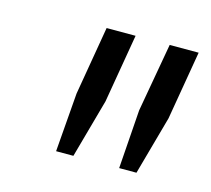

<svg xmlns="http://www.w3.org/2000/svg" viewBox="-54 -748 436 397"><g transform="rotate(15 163.5 -549.5)"><path d="M95 -413 105 -539 130 -686H192L167 -539L132 -413ZM230 -413 239 -539 265 -686H327L302 -539L267 -413Z"/></g></svg>

Font: Archivo SemiBold ExtraLight
Style: Italic
Weight: 250
Italic angle: -10°
Version: Version 2.001